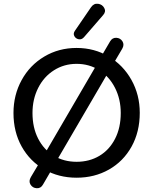

<svg xmlns="http://www.w3.org/2000/svg" viewBox="-20 -932 812 1017"><path d="M51.4 -333.5Q51.4 -429 94.7 -507.9Q138 -586.9 214.6 -632.4Q291.1 -678 385.7 -678Q480.2 -678 556.4 -632.4Q632.7 -586.9 676.5 -508.2Q720.3 -429.6 720.3 -334.5Q720.3 -233.5 676.8 -155.3Q633.3 -77.1 557 -33.9Q480.8 9.3 385.7 9.3Q290.9 9.3 214.6 -34.3Q138.4 -77.9 94.9 -155.7Q51.4 -233.6 51.4 -333.5ZM619.6 -333.5Q619.6 -406.5 589.4 -466.2Q559.3 -525.9 506.1 -559.8Q452.9 -593.8 385.7 -593.8Q319.4 -593.8 265.9 -559.8Q212.3 -525.9 182.2 -466.2Q152.1 -406.5 152.1 -333.5Q152.1 -256.1 182.2 -197.5Q212.3 -138.8 265.3 -106.9Q318.2 -75 385.7 -75Q453.5 -75 506.4 -106.5Q559.3 -138.1 589.4 -196.7Q619.6 -255.4 619.6 -333.5ZM143.7 5.6 186.1 -65.7 213.5 -111.5 499.3 -601.7 520.5 -640 563.2 -712.9Q574.9 -732.9 596.2 -731.8Q617.5 -730.7 628.7 -712.9Q639.8 -695.1 627.2 -673.5L584.8 -601.6L557.4 -555.8L271.6 -66.2L250.5 -27.9L207.7 45.6Q196.1 66.3 174.4 65Q152.8 63.8 141.6 45.7Q130.5 27.6 143.7 5.6ZM376.3 -768.2 462.1 -893.6Q477.1 -915.1 499.5 -912Q521.9 -908.8 532.3 -889.6Q542.7 -870.5 526.4 -852.2L424.8 -734.9Q412.6 -721.2 397 -724.1Q381.4 -727 374 -740.3Q366.5 -753.5 376.3 -768.2Z"/></svg>

Font: SN Pro Thin
Style: Regular
Weight: 200
Designer: Tobias Whetton
Foundry: Supernotes
Version: Version 1.003;Glyphs 3.3 (3324)